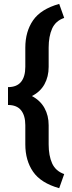

<svg xmlns="http://www.w3.org/2000/svg" viewBox="-20 -800 372 996"><path d="M287.1 176.3Q191.9 149.4 151.6 90.8Q111.3 32.2 111.3 -51.3V-150.4Q111.3 -200.2 89.4 -227.8Q67.4 -255.4 21.5 -255.4V-348.1Q67.4 -348.1 89.4 -375.5Q111.3 -402.8 111.3 -453.1V-552.7Q111.3 -636.2 151.6 -694.6Q191.9 -752.9 287.1 -779.8L313 -707Q268.6 -691.9 250.5 -651.9Q232.4 -611.8 232.4 -552.7V-453.1Q232.4 -402.3 210.7 -363Q189 -323.7 145.5 -301.8Q189 -278.8 210.7 -239.7Q232.4 -200.7 232.4 -150.4V-51.3Q232.4 7.8 250.5 47.6Q268.6 87.4 313 103Z"/></svg>

Font: Roboto Slab SemiBold
Style: Regular
Weight: 600
Designer: Google
Version: Version 2.001; ttfautohint (v1.8.3)